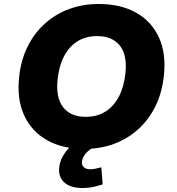

<svg xmlns="http://www.w3.org/2000/svg" viewBox="-20 -736 886 963"><path d="M404 11Q293 11 215 -33.5Q137 -78 100.5 -159Q64 -240 76 -350Q85 -435 118.5 -502.5Q152 -570 205.5 -618Q259 -666 327.5 -691Q396 -716 474 -716Q586 -716 663.5 -672Q741 -628 777.5 -547.5Q814 -467 802 -357Q793 -271 759.5 -203Q726 -135 672.5 -87Q619 -39 550.5 -14Q482 11 404 11ZM410 -150Q467 -150 509 -176.5Q551 -203 576.5 -252Q602 -301 609 -368Q619 -460 581 -507.5Q543 -555 467 -555Q411 -555 369 -529Q327 -503 301.5 -454.5Q276 -406 269 -338Q259 -247 296.5 -198.5Q334 -150 410 -150ZM394 207Q333 207 302.5 179Q272 151 277 104Q282 57 318 15Q354 -27 407 -49L454 0Q436 9 422 21.5Q408 34 400.5 47Q393 60 391 73Q389 93 401 103Q413 113 431 113Q447 113 459.5 110Q472 107 488 103L495 189Q466 198 444 202.5Q422 207 394 207Z"/></svg>

Font: Nunito Sans 8pt Black
Style: Italic
Weight: 900
Italic angle: -9°
Version: Version 3.101;gftools[0.9.27]